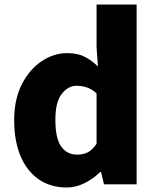

<svg xmlns="http://www.w3.org/2000/svg" viewBox="-20 -819 698 853"><path d="M276 14Q205 14 152.5 -22Q100 -58 71.5 -125Q43 -192 43 -285Q43 -378 77 -444.5Q111 -511 165 -547Q219 -583 278 -583Q325 -583 356 -567Q387 -551 415 -524L409 -609V-799H587V0H442L429 -55H425Q395 -25 356 -5.5Q317 14 276 14ZM323 -132Q349 -132 369.5 -142Q390 -152 409 -180V-404Q389 -423 366 -430.5Q343 -438 320 -438Q283 -438 254.5 -402Q226 -366 226 -287Q226 -205 251.5 -168.5Q277 -132 323 -132Z"/></svg>

Font: Source Han Sans SC Heavy
Style: Regular
Weight: 900
Designer: Ryoko NISHIZUKA Ë•øÂ°öÊ∂ºÂ≠ê (kana, bopomofo & ideographs); Paul D. Hunt (Latin, Greek & Cyrillic); Sandoll Communicatio
Foundry: Adobe
Version: Version 2.004;hotconv 1.0.118;makeotfexe 2.5.65603